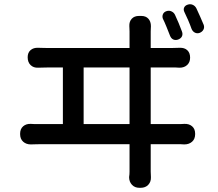

<svg xmlns="http://www.w3.org/2000/svg" viewBox="-20 -850 1040 916"><path d="M775 -797Q787 -801 798.5 -795.5Q810 -790 815 -779Q823 -762 832.5 -739.5Q842 -717 848 -700Q853 -687 848 -676.5Q843 -666 829 -661Q816 -657 806 -662Q796 -667 791 -680Q784 -698 774.5 -721.5Q765 -745 757 -761Q753 -772 757.5 -782.5Q762 -793 775 -797ZM876 -828Q888 -832 899.5 -827Q911 -822 917 -810Q925 -793 935 -770.5Q945 -748 952 -731Q956 -719 950.5 -708.5Q945 -698 932 -693Q920 -689 909.5 -694.5Q899 -700 894 -712Q887 -732 877.5 -754Q868 -776 860 -792Q854 -804 858.5 -814Q863 -824 876 -828ZM112 -577Q112 -599 126 -611Q140 -623 162 -622Q170 -622 181 -621.5Q192 -621 205 -621H598V-700Q598 -711 597.5 -714.5Q597 -718 597 -725Q596 -747 608.5 -760.5Q621 -774 643 -774H654Q676 -774 688 -760.5Q700 -747 700 -725Q700 -718 699.5 -714Q699 -710 699 -700V-621H800Q808 -621 818 -621.5Q828 -622 837 -622Q860 -623 873.5 -610.5Q887 -598 887 -575Q887 -553 873 -540Q859 -527 837 -527Q828 -528 818 -528Q808 -528 800 -528H699V-258H824Q832 -258 841 -258Q850 -258 859 -259Q882 -260 896.5 -247.5Q911 -235 911 -212V-210Q911 -187 896.5 -174Q882 -161 859 -161Q851 -162 841.5 -162Q832 -162 824 -162H699V-49Q699 -42 699 -31.5Q699 -21 700 -5Q701 17 687.5 31.5Q674 46 651 46H645Q623 46 609.5 31.5Q596 17 596 -5Q598 -18 598 -30.5Q598 -43 598 -47V-162H168Q155 -162 145 -161.5Q135 -161 127 -161Q105 -161 90.5 -174Q76 -187 76 -210V-212Q76 -235 90.5 -247.5Q105 -260 127 -259Q135 -258 145.5 -258Q156 -258 168 -258H280V-528H205Q192 -528 181 -527.5Q170 -527 162 -527Q140 -526 126 -539.5Q112 -553 112 -577ZM598 -258V-528H379V-258Z"/></svg>

Font: Chiron GoRound TC M
Style: Regular
Weight: 500
Designer: Ryoko NISHIZUKA 西塚涼子 (kana, bopomofo & ideographs); Paul D. Hunt (Latin, Greek & Cyrillic); Sandoll Communications 산돌커뮤니
Foundry: Adobe
Version: Version 1.000;hotconv 1.1.1;makeotfexe 2.6.0